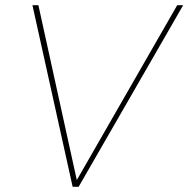

<svg xmlns="http://www.w3.org/2000/svg" viewBox="-20 -720 726 740"><path d="M260 0 105 -700H128L276 -26L663 -700H686L283 0Z"/></svg>

Font: DM Sans 17pt Thin
Style: Italic
Weight: 250
Italic angle: -10°
Version: Version 4.004;gftools[0.9.30]